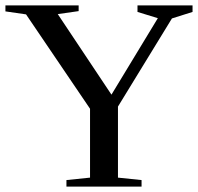

<svg xmlns="http://www.w3.org/2000/svg" viewBox="-52 -688 730 708"><path d="M193 0H470V-24L383 -33V-295L582 -620L658 -644V-668H455V-644L530 -621L359 -339L161 -636L238 -647V-668H-32V-646L44 -635L280 -287V-33L193 -24Z"/></svg>

Font: Rufina
Style: Regular
Weight: 400
Designer: Martin Sommaruga
Foundry: Martin Sommaruga
Version: Version